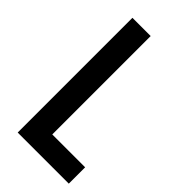

<svg xmlns="http://www.w3.org/2000/svg" viewBox="-208 -721 781 781"><g transform="rotate(45 182.5 -330.0)"><path d="M62 0V-660H167V0ZM94 0V-94H356V0Z"/></g></svg>

Font: Bricolage Grotesque Condensed Medium
Style: Regular
Weight: 500
Width: 3
Designer: Mathieu Triay
Foundry: Atelier Triay
Version: Version 1.000;gftools[0.9.30]